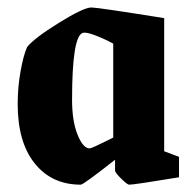

<svg xmlns="http://www.w3.org/2000/svg" viewBox="-20 -488 522 519"><path d="M198.2 11.2Q120.1 11.2 74 -46.1Q27.8 -103.5 27.8 -207Q27.8 -251.5 35.4 -294.4Q43 -337.4 53.2 -360.8Q72.3 -384.8 139.2 -426.3Q206.1 -467.8 227.1 -467.8Q243.7 -467.8 423.8 -439V-79.1L463.9 -64V-8.8Q343.3 11.2 329.1 11.2Q324.2 11.2 307.6 -5.1Q291 -21.5 291 -26.9V-56.2Q205.6 11.2 198.2 11.2ZM222.2 -86.9Q225.1 -86.9 237.1 -92.3Q249 -97.7 267.6 -106.9L286.1 -116.2V-370.1Q263.7 -382.3 237.8 -392.3Q211.9 -402.3 203.1 -398.9Q174.8 -388.2 174.8 -217.8Q174.8 -160.6 189.7 -123.8Q204.6 -86.9 222.2 -86.9Z"/></svg>

Font: Grenze
Style: Bold
Weight: 700
Designer: Renata Polastri
Foundry: Omnibus-Type
Version: Version 1.002;PS 001.002;hotconv 1.0.88;makeotf.lib2.5.64775